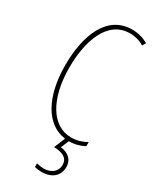

<svg xmlns="http://www.w3.org/2000/svg" viewBox="-241 -790 896 1097"><g transform="rotate(30 207.5 -242.0)"><path d="M351 145C351 100 322 69 267 62L289 10C327 10 365 -1 390 -16V-43C370 -31 334 -15 289 -15C161 -15 81 -154 81 -357C81 -529 136 -699 285 -699C312 -699 346 -693 378 -673L391 -696C357 -715 323 -724 285 -724C117 -724 54 -548 54 -358C54 -145 136 -8 263 8L233 81C287 83 326 98 326 145C326 192 288 217 241 217C228 217 209 214 195 210V234C210 238 229 240 241 240C309 240 351 203 351 145Z"/></g></svg>

Font: Noto Sans Myanmar ExtraCondensed Thin
Style: Regular
Weight: 100
Width: 2
Designer: Monotype Design Team
Foundry: Monotype Imaging Inc.
Version: Version 2.107